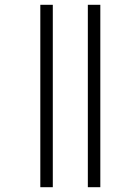

<svg xmlns="http://www.w3.org/2000/svg" viewBox="-20 -780 585 800"><path d="M148 0V-760H200V0ZM346 0V-760H398V0Z"/></svg>

Font: Noto Sans Light
Style: Regular
Weight: 300
Designer: Monotype Design Team
Foundry: Monotype Imaging Inc.
Version: Version 2.007